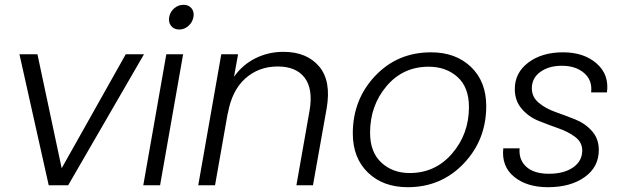

<svg xmlns="http://www.w3.org/2000/svg" viewBox="-20 -772 2601 800"><path d="M61 -546H136L237 -71L504 -546H580L264 0H183Z M577 0 673 -546H743L647 0ZM727 -649Q705 -649 693 -664Q681 -679 685 -701Q689 -723 706 -737.5Q723 -752 745 -752Q766 -752 778 -737.5Q790 -723 786 -701Q782 -679 765 -664Q748 -649 727 -649Z M1215 0 1270 -312Q1285 -401 1249.5 -448Q1214 -495 1137 -495Q1058 -495 1002 -445Q946 -395 929 -298V-301L876 0H806L902 -546H972L955 -452Q990 -502 1044 -529Q1098 -556 1161 -556Q1258 -556 1309.5 -495.5Q1361 -435 1341 -320L1284 0Z M2006 -330Q2006 -189 1912 -90.5Q1818 8 1679 8Q1576 8 1513 -53Q1450 -114 1450 -216Q1450 -357 1543 -455.5Q1636 -554 1776 -554Q1879 -554 1942.5 -493Q2006 -432 2006 -330ZM1522 -219Q1522 -138 1569 -94.5Q1616 -51 1687 -51Q1794 -51 1864 -132.5Q1934 -214 1934 -326Q1934 -408 1886.5 -451Q1839 -494 1766 -494Q1659 -494 1590.5 -413Q1522 -332 1522 -219Z M2475 -147Q2475 -76 2416 -34Q2357 8 2263 8Q2175 8 2122 -35.5Q2069 -79 2077 -154H2145Q2141 -106 2173 -77Q2205 -48 2267 -48Q2330 -48 2368 -74.5Q2406 -101 2406 -145Q2406 -179 2377 -201Q2348 -223 2306.5 -237.5Q2265 -252 2224 -268.5Q2183 -285 2154 -318.5Q2125 -352 2125 -401Q2125 -469 2181.5 -511.5Q2238 -554 2326 -554Q2413 -554 2466 -507.5Q2519 -461 2509 -387H2443Q2449 -437 2414 -467.5Q2379 -498 2321 -498Q2267 -498 2231.5 -472.5Q2196 -447 2196 -404Q2196 -368 2224.5 -344Q2253 -320 2294 -305.5Q2335 -291 2376.5 -274.5Q2418 -258 2446.5 -226Q2475 -194 2475 -147Z"/></svg>

Font: Poppins Light
Style: Italic
Weight: 300
Italic angle: -10°
Designer: Ninad Kale (Devanagari), Jonny Pinhorn (Latin)
Foundry: Indian Type Foundry
Version: Version 3.200;PS 1.000;hotconv 16.6.54;makeotf.lib2.5.65590